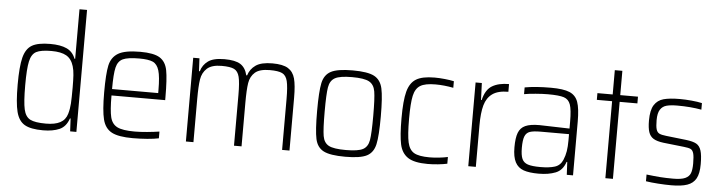

<svg xmlns="http://www.w3.org/2000/svg" viewBox="-46 -950 4379 1165"><g transform="rotate(5 2143.5 -367.5)"><path d="M63 -255Q63 -365 77 -420Q91 -475 127.5 -496.5Q164 -518 239 -518Q302 -518 339.5 -500.5Q377 -483 393 -441H397V-743H443V0H405L401 -78H397Q380 -27 340 -9.5Q300 8 240 8Q165 8 128 -13.5Q91 -35 77 -89.5Q63 -144 63 -255ZM384 -105Q393 -136 395 -169Q397 -202 397 -267Q397 -311 395 -341.5Q393 -372 386 -395Q373 -439 341 -457.5Q309 -476 250 -476Q186 -476 157.5 -461Q129 -446 119 -401Q109 -356 109 -255Q109 -153 119 -108.5Q129 -64 158.5 -49Q188 -34 254 -34Q309 -34 341 -51Q373 -68 384 -105Z M963 -239H636Q636 -148 646 -107Q656 -66 688.5 -49.5Q721 -33 795 -33Q828 -33 870.5 -37Q913 -41 945 -46V-5Q919 1 875 4.5Q831 8 787 8Q699 8 658 -14Q617 -36 603.5 -89.5Q590 -143 590 -254Q590 -367 601 -418Q612 -469 653 -493.5Q694 -518 787 -518Q870 -518 906.5 -495Q943 -472 953 -420.5Q963 -369 963 -256ZM636 -278H917V-296Q917 -378 905.5 -415.5Q894 -453 867.5 -465Q841 -477 785 -477Q715 -477 685 -463Q655 -449 645.5 -409.5Q636 -370 636 -278Z M1110 -510H1148L1152 -432H1157Q1168 -471 1200.5 -494.5Q1233 -518 1300 -518Q1366 -518 1397.5 -498Q1429 -478 1440 -432H1445Q1457 -471 1490.5 -494.5Q1524 -518 1592 -518Q1656 -518 1687.5 -498.5Q1719 -479 1730 -438.5Q1741 -398 1741 -321V0H1696V-309Q1696 -385 1687.5 -419Q1679 -453 1655.5 -464.5Q1632 -476 1580 -476Q1518 -476 1490 -451.5Q1462 -427 1455.5 -386Q1449 -345 1449 -264V0H1403V-309Q1403 -385 1394.5 -419Q1386 -453 1362.5 -464.5Q1339 -476 1287 -476Q1226 -476 1197.5 -450Q1169 -424 1162.5 -382.5Q1156 -341 1156 -264V0H1110Z M1887 -254Q1887 -373 1898 -424.5Q1909 -476 1949 -497Q1989 -518 2081 -518Q2173 -518 2212.5 -497Q2252 -476 2263.5 -424.5Q2275 -373 2275 -254Q2275 -136 2263.5 -84.5Q2252 -33 2212.5 -12.5Q2173 8 2081 8Q1989 8 1949 -12.5Q1909 -33 1898 -84Q1887 -135 1887 -254ZM2229 -254Q2229 -361 2222 -402.5Q2215 -444 2185 -460.5Q2155 -477 2081 -477Q2007 -477 1977 -460.5Q1947 -444 1940 -402.5Q1933 -361 1933 -254Q1933 -147 1940 -106Q1947 -65 1976.5 -49Q2006 -33 2081 -33Q2156 -33 2185.5 -49Q2215 -65 2222 -106Q2229 -147 2229 -254Z M2401 -254Q2401 -362 2415.5 -417Q2430 -472 2467.5 -495Q2505 -518 2580 -518Q2609 -518 2642.5 -514.5Q2676 -511 2698 -506V-466Q2641 -477 2589 -477Q2526 -477 2496.5 -459Q2467 -441 2457 -396Q2447 -351 2447 -256Q2447 -157 2457 -112Q2467 -67 2496.5 -50Q2526 -33 2591 -33Q2618 -33 2649.5 -36.5Q2681 -40 2702 -45V-4Q2680 1 2647 4.5Q2614 8 2583 8Q2501 8 2462.5 -17.5Q2424 -43 2412.5 -96Q2401 -149 2401 -254Z M2830 -510H2868L2872 -407H2876Q2891 -471 2930.5 -494.5Q2970 -518 3033 -518V-471Q2970 -471 2936 -446.5Q2902 -422 2889 -375.5Q2876 -329 2876 -253V0H2830Z M3099 -139Q3099 -196 3111 -227.5Q3123 -259 3153 -272.5Q3183 -286 3238 -286Q3269 -286 3422 -281V-323Q3422 -396 3411 -427Q3400 -458 3371 -467.5Q3342 -477 3273 -477Q3242 -477 3199 -473.5Q3156 -470 3129 -465V-506Q3194 -518 3288 -518Q3365 -518 3402.5 -502Q3440 -486 3454 -446.5Q3468 -407 3468 -328V0H3430L3426 -78H3422Q3405 -26 3362 -9Q3319 8 3259 8Q3201 8 3167 -4Q3133 -16 3116 -48Q3099 -80 3099 -139ZM3402 -89Q3413 -115 3417.5 -143Q3422 -171 3422 -209V-247H3250Q3205 -247 3183.5 -239.5Q3162 -232 3153 -209.5Q3144 -187 3144 -140Q3144 -95 3154 -72.5Q3164 -50 3189.5 -41.5Q3215 -33 3266 -33Q3320 -33 3353.5 -43.5Q3387 -54 3402 -89Z M3665 0V-469H3572V-510H3665V-658H3711V-510H3819V-469H3711V0Z M3912 -3V-44Q3962 -38 3996.5 -35.5Q4031 -33 4075 -33Q4124 -33 4148 -44Q4172 -55 4180 -76Q4188 -97 4188 -135Q4188 -178 4182.5 -197Q4177 -216 4164.5 -222Q4152 -228 4123 -231L3997 -245Q3957 -250 3936 -263Q3915 -276 3906.5 -301.5Q3898 -327 3898 -372Q3898 -435 3918 -466.5Q3938 -498 3975 -508Q4012 -518 4074 -518Q4107 -518 4145 -514.5Q4183 -511 4209 -505V-465Q4142 -477 4063 -477Q4022 -477 3997 -470.5Q3972 -464 3958 -442.5Q3944 -421 3944 -378Q3944 -340 3949.5 -322Q3955 -304 3968.5 -297.5Q3982 -291 4010 -288L4133 -274Q4175 -269 4195.5 -257.5Q4216 -246 4225 -218Q4234 -190 4234 -135Q4234 -78 4217 -47.5Q4200 -17 4164 -4.5Q4128 8 4067 8Q4031 8 3987 5Q3943 2 3912 -3Z"/></g></svg>

Font: Saira Semi Condensed ExtraLight
Style: Regular
Weight: 200
Width: 4
Designer: Hector Gatti with collaboration of the Omnibus-Type team
Foundry: Omnibus-Type
Version: Version 1.001; ttfautohint (v1.8)